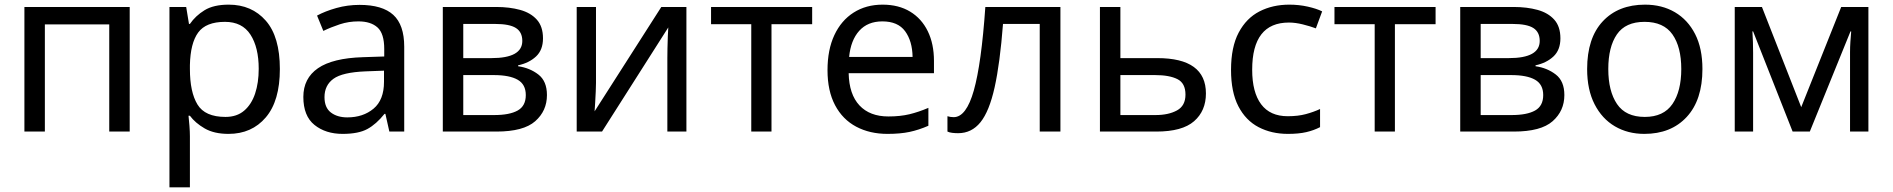

<svg xmlns="http://www.w3.org/2000/svg" viewBox="-20 -566 8144 826"><path d="M538 -536V0H450V-461H173V0H85V-536Z M964 -546Q1063 -546 1123.5 -477Q1184 -408 1184 -269Q1184 -132 1123.5 -61Q1063 10 963 10Q901 10 860.5 -13.5Q820 -37 797 -68H791Q793 -51 795 -25Q797 1 797 20V240H709V-536H781L793 -463H797Q821 -498 860 -522Q899 -546 964 -546ZM948 -472Q866 -472 832.5 -426Q799 -380 797 -286V-269Q797 -170 829.5 -116.5Q862 -63 950 -63Q999 -63 1030.5 -90Q1062 -117 1077.5 -163.5Q1093 -210 1093 -270Q1093 -362 1057.5 -417Q1022 -472 948 -472Z M1527 -545Q1625 -545 1672 -502Q1719 -459 1719 -365V0H1655L1638 -76H1634Q1599 -32 1560.5 -11Q1522 10 1454 10Q1381 10 1333 -28.5Q1285 -67 1285 -149Q1285 -229 1348 -272.5Q1411 -316 1542 -320L1633 -323V-355Q1633 -422 1604 -448Q1575 -474 1522 -474Q1480 -474 1442 -461.5Q1404 -449 1371 -433L1344 -499Q1379 -518 1427 -531.5Q1475 -545 1527 -545ZM1553 -259Q1453 -255 1414.5 -227Q1376 -199 1376 -148Q1376 -103 1403.5 -82Q1431 -61 1474 -61Q1542 -61 1587 -98.5Q1632 -136 1632 -214V-262Z M2316 -401Q2316 -351 2286 -323Q2256 -295 2209 -285V-281Q2259 -274 2296 -245.5Q2333 -217 2333 -157Q2333 -89 2282.5 -44.5Q2232 0 2116 0H1885V-536H2115Q2172 -536 2217.5 -523.5Q2263 -511 2289.5 -481.5Q2316 -452 2316 -401ZM2227 -390Q2227 -428 2199.5 -445.5Q2172 -463 2110 -463H1973V-316H2094Q2227 -316 2227 -390ZM2242 -157Q2242 -203 2207 -223Q2172 -243 2104 -243H1973V-71H2106Q2172 -71 2207 -90.5Q2242 -110 2242 -157Z M2544 -209Q2544 -197 2543 -173Q2542 -149 2540.5 -125Q2539 -101 2538 -87L2825 -536H2933V0H2851V-316Q2851 -332 2851.5 -358Q2852 -384 2853 -409.5Q2854 -435 2855 -448L2570 0H2461V-536H2544Z M3474 -462H3299V0H3212V-462H3039V-536H3474Z M3777 -546Q3846 -546 3895.5 -516Q3945 -486 3971.5 -431.5Q3998 -377 3998 -304V-251H3631Q3633 -160 3677.5 -112.5Q3722 -65 3802 -65Q3853 -65 3892.5 -74.5Q3932 -84 3974 -102V-25Q3933 -7 3893 1.5Q3853 10 3798 10Q3722 10 3663.5 -21Q3605 -52 3572.5 -113.5Q3540 -175 3540 -264Q3540 -352 3569.5 -415Q3599 -478 3652.5 -512Q3706 -546 3777 -546ZM3776 -474Q3713 -474 3676.5 -433.5Q3640 -393 3633 -321H3906Q3905 -389 3874 -431.5Q3843 -474 3776 -474Z M4542 0H4453V-463H4295Q4282 -294 4259 -190.5Q4236 -87 4198 -40Q4160 7 4102 7Q4089 7 4076.5 5.5Q4064 4 4056 0V-66Q4062 -64 4069 -63Q4076 -62 4083 -62Q4137 -62 4169.5 -177Q4202 -292 4219 -536H4542Z M4959 -316Q5168 -316 5168 -164Q5168 -89 5117 -44.5Q5066 0 4955 0H4712V-536H4800V-316ZM5080 -159Q5080 -208 5045.5 -225.5Q5011 -243 4949 -243H4800V-71H4951Q5007 -71 5043.5 -91Q5080 -111 5080 -159Z M5521 10Q5450 10 5394.5 -19Q5339 -48 5307.5 -109Q5276 -170 5276 -265Q5276 -364 5309 -426Q5342 -488 5398.5 -517Q5455 -546 5527 -546Q5568 -546 5606 -537.5Q5644 -529 5668 -517L5641 -444Q5617 -453 5585 -461Q5553 -469 5525 -469Q5367 -469 5367 -266Q5367 -169 5405.5 -117.5Q5444 -66 5520 -66Q5564 -66 5597.5 -75Q5631 -84 5659 -97V-19Q5632 -5 5599.5 2.5Q5567 10 5521 10Z M6156 -462H5981V0H5894V-462H5721V-536H6156Z M6693 -401Q6693 -351 6663 -323Q6633 -295 6586 -285V-281Q6636 -274 6673 -245.5Q6710 -217 6710 -157Q6710 -89 6659.5 -44.5Q6609 0 6493 0H6262V-536H6492Q6549 -536 6594.5 -523.5Q6640 -511 6666.5 -481.5Q6693 -452 6693 -401ZM6604 -390Q6604 -428 6576.5 -445.5Q6549 -463 6487 -463H6350V-316H6471Q6604 -316 6604 -390ZM6619 -157Q6619 -203 6584 -223Q6549 -243 6481 -243H6350V-71H6483Q6549 -71 6584 -90.5Q6619 -110 6619 -157Z M7304 -269Q7304 -136 7236.5 -63Q7169 10 7054 10Q6983 10 6927.5 -22.5Q6872 -55 6840 -117.5Q6808 -180 6808 -269Q6808 -402 6875 -474Q6942 -546 7057 -546Q7130 -546 7185.5 -513.5Q7241 -481 7272.5 -419.5Q7304 -358 7304 -269ZM6899 -269Q6899 -174 6936.5 -118.5Q6974 -63 7056 -63Q7137 -63 7175 -118.5Q7213 -174 7213 -269Q7213 -364 7175 -418Q7137 -472 7055 -472Q6973 -472 6936 -418Q6899 -364 6899 -269Z M8018 -536V0H7939V-342Q7939 -363 7940.5 -386Q7942 -409 7944 -431H7941L7766 0H7692L7522 -431H7519Q7522 -386 7522 -339V0H7443V-536H7560L7729 -105L7901 -536Z"/></svg>

Font: Go Noto Kurrent-Regular
Style: Regular
Weight: 400
Designer: Monotype Design Team
Foundry: Monotype Imaging Inc.
Version: Version 2.012; ttfautohint (v1.8.4.7-5d5b)